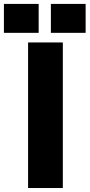

<svg xmlns="http://www.w3.org/2000/svg" viewBox="-111 -946 451 966"><path d="M205.1 0H30.3V-732.4H205.1ZM319.8 -780.8H145V-926.3H319.8ZM83.5 -780.8H-91.3V-926.3H83.5Z"/></svg>

Font: Anton
Style: Regular
Weight: 400
Designer: Vernon Adams, Tural Alisoy
Foundry: Vernon Adams
Version: Version 2.300